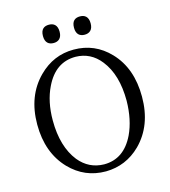

<svg xmlns="http://www.w3.org/2000/svg" viewBox="-132 -1014 1005 1135"><g transform="rotate(-15 371.0 -446.5)"><path d="M463 -797C491 -797 514 -812 514 -853C514 -895 491 -909 463 -909C434 -909 412 -895 412 -853C412 -812 434 -797 463 -797ZM273 -797C301 -797 324 -812 324 -853C324 -895 301 -909 273 -909C244 -909 222 -895 222 -853C222 -812 244 -797 273 -797ZM376 -729C293 -729 222 -699 161 -638C90 -567 54 -473 54 -356C54 -241 88 -148 155 -78C216 -15 289 16 376 16C457 15 528 -14 588 -73C659 -144 695 -238 695 -356C695 -472 662 -565 595 -635C535 -698 462 -729 376 -729ZM149 -356C149 -433 163 -500 191 -557C232 -642 293 -685 376 -685C437 -684 488 -659 528 -608C577 -546 601 -462 601 -356C600 -279 586 -211 559 -154C518 -69 457 -27 376 -27C314 -28 263 -53 223 -102C174 -164 149 -249 149 -356Z"/></g></svg>

Font: Noto Serif Tangut
Style: Regular
Weight: 400
Designer: YANG Xicheng
Foundry: Liu Zhao Studio
Version: Version 2.169